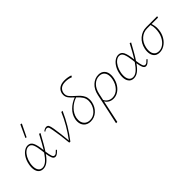

<svg xmlns="http://www.w3.org/2000/svg" viewBox="55 -1647 2872 2872"><g transform="rotate(-45 1491.0 -211.0)"><path d="M497 -67 509 -55Q484 -28 462.5 -12Q441 4 420 4Q389 4 373 -31.5Q357 -67 348 -130Q301 -62 256.5 -29Q212 4 163 4Q110 4 81 -33.5Q52 -71 52 -135Q52 -167 59 -199Q70 -259 98.5 -308Q127 -357 165.5 -384.5Q204 -412 245 -412Q302 -412 327 -359.5Q352 -307 363 -206L365 -192Q417 -277 489 -414L512 -406Q463 -317 430.5 -260Q398 -203 368 -159Q377 -89 389 -54Q401 -19 426 -19Q443 -19 456.5 -29.5Q470 -40 497 -67ZM344 -161 340 -200Q329 -294 308.5 -342.5Q288 -391 241 -391Q208 -391 176 -366Q144 -341 120 -297Q96 -253 85 -198Q79 -167 79 -138Q79 -83 101.5 -50Q124 -17 168 -17Q210 -17 252.5 -52.5Q295 -88 344 -161ZM300 -513 391 -711 416 -705 320 -508Z M981 -408Q883 -186 737 1L715 -1Q704 -104 695 -174Q686 -244 674 -306Q667 -343 662.5 -359.5Q658 -376 649.5 -383.5Q641 -391 626 -391Q602 -391 580 -370L570 -383Q586 -396 603.5 -404Q621 -412 637 -412Q666 -412 677.5 -390Q689 -368 699 -310Q720 -180 733 -27Q872 -212 955 -409Z M1181 -594Q1178 -582 1178 -570Q1178 -531 1200.5 -502.5Q1223 -474 1271 -432Q1309 -399 1332 -374Q1355 -349 1371.5 -315Q1388 -281 1388 -238Q1388 -211 1383 -188Q1365 -104 1306 -50Q1247 4 1168 4Q1101 4 1061.5 -36.5Q1022 -77 1022 -142Q1022 -170 1027 -190Q1044 -270 1106 -330.5Q1168 -391 1251 -421Q1203 -463 1179 -496Q1155 -529 1155 -571Q1155 -586 1158 -601Q1170 -653 1211.5 -682Q1253 -711 1323 -711Q1388 -711 1448 -690L1435 -665Q1379 -687 1318 -687Q1258 -687 1224.5 -662Q1191 -637 1181 -594ZM1363 -234Q1363 -287 1337.5 -326Q1312 -365 1266 -407Q1186 -380 1127.5 -321.5Q1069 -263 1053 -188Q1049 -169 1049 -146Q1049 -89 1082.5 -53.5Q1116 -18 1173 -18Q1241 -18 1291.5 -67Q1342 -116 1358 -189Q1363 -216 1363 -234Z M1874 -269Q1874 -241 1868 -211Q1856 -150 1824 -101Q1792 -52 1746.5 -24Q1701 4 1649 4Q1607 4 1573 -15Q1539 -34 1519 -70L1442 289H1415Q1438 187 1457.5 95.5Q1477 4 1496 -84L1521 -202Q1542 -300 1603 -356Q1664 -412 1741 -412Q1804 -412 1839 -373Q1874 -334 1874 -269ZM1848 -266Q1848 -324 1818.5 -357Q1789 -390 1735 -390Q1669 -390 1617.5 -339.5Q1566 -289 1547 -200L1524 -94Q1542 -57 1575 -37.5Q1608 -18 1648 -18Q1718 -18 1771 -72.5Q1824 -127 1842 -212Q1848 -241 1848 -266Z M2414 -67 2426 -55Q2401 -28 2379.5 -12Q2358 4 2337 4Q2306 4 2290 -31.5Q2274 -67 2265 -130Q2218 -62 2173.5 -29Q2129 4 2080 4Q2027 4 1998 -33.5Q1969 -71 1969 -135Q1969 -167 1976 -199Q1987 -259 2015.5 -308Q2044 -357 2082.5 -384.5Q2121 -412 2162 -412Q2219 -412 2244 -359.5Q2269 -307 2280 -206L2282 -192Q2334 -277 2406 -414L2429 -406Q2380 -317 2347.5 -260Q2315 -203 2285 -159Q2294 -89 2306 -54Q2318 -19 2343 -19Q2360 -19 2373.5 -29.5Q2387 -40 2414 -67ZM2261 -161 2257 -200Q2246 -294 2225.5 -342.5Q2205 -391 2158 -391Q2125 -391 2093 -366Q2061 -341 2037 -297Q2013 -253 2002 -198Q1996 -167 1996 -138Q1996 -83 2018.5 -50Q2041 -17 2085 -17Q2127 -17 2169.5 -52.5Q2212 -88 2261 -161Z M2976 -384Q2883 -384 2840 -385Q2858 -333 2858 -281Q2858 -247 2851 -212Q2839 -152 2806 -102.5Q2773 -53 2726 -24.5Q2679 4 2626 4Q2566 4 2533.5 -34Q2501 -72 2501 -137Q2501 -164 2507 -194Q2527 -291 2594.5 -349.5Q2662 -408 2754 -408H2982ZM2833 -292Q2833 -346 2819 -385H2749Q2669 -385 2611 -333.5Q2553 -282 2534 -195Q2528 -165 2528 -139Q2528 -82 2555.5 -50Q2583 -18 2632 -18Q2677 -18 2717 -44Q2757 -70 2785.5 -115.5Q2814 -161 2825 -216Q2833 -258 2833 -292Z"/></g></svg>

Font: Ysabeau Extralight
Style: Italic
Weight: 200
Italic angle: -12°
Designer: Christian Thalmann (Catharsis Fonts)
Version: Version 0.003